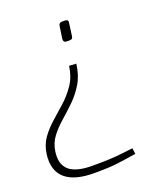

<svg xmlns="http://www.w3.org/2000/svg" viewBox="-134 -581 764 891"><g transform="rotate(-20 247.5 -136.0)"><path d="M273 -286Q266 -230 242 -190.5Q218 -151 187 -121Q156 -91 125 -64Q94 -37 71 -7Q48 23 42 63Q33 125 67 155Q101 185 182 185Q233 185 265.5 183.5Q298 182 324 179Q350 176 383 172L387 201Q362 205 341.5 208Q321 211 299 214Q277 217 248.5 218.5Q220 220 178 220Q80 220 35 180Q-10 140 0 62Q6 17 29.5 -15.5Q53 -48 85 -76Q117 -104 149 -133Q181 -162 206 -199Q231 -236 238 -288ZM291 -492Q300 -492 304 -488Q308 -484 306 -475L298 -415Q297 -405 293 -401.5Q289 -398 280 -398H267Q250 -398 251 -416L260 -477Q262 -492 277 -492Z"/></g></svg>

Font: Exo 2 ExtraLight
Style: Italic
Weight: 250
Italic angle: -8°
Designer: Natanael Gama
Foundry: Natanael Gama
Version: Version 2.010